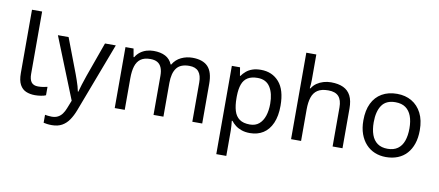

<svg xmlns="http://www.w3.org/2000/svg" viewBox="-82 -1091 3796 1662"><g transform="rotate(10 1815.5 -260.0)"><path d="M243 10Q199 10 164.5 -4.5Q130 -19 110 -55.5Q90 -92 90 -157V-714H179V-165Q179 -117 197.5 -93Q216 -69 256 -69Q278 -69 301.5 -72.5Q325 -76 338 -80V-6Q324 1 296.5 5.5Q269 10 243 10Z M349 -536H443L559 -231Q569 -204 577.5 -179Q586 -154 593 -130.5Q600 -107 604 -85H608Q614 -110 627 -150.5Q640 -191 654 -232L763 -536H858L627 74Q608 124 582.5 161.5Q557 199 520.5 219.5Q484 240 432 240Q408 240 390 237.5Q372 235 359 232V162Q370 164 385.5 166Q401 168 418 168Q449 168 471.5 156.5Q494 145 510 123.5Q526 102 537 73L565 2Z M1531 -546Q1622 -546 1667 -499.5Q1712 -453 1712 -349V0H1625V-345Q1625 -408 1598.5 -440Q1572 -472 1516 -472Q1438 -472 1404.5 -427Q1371 -382 1371 -296V0H1284V-345Q1284 -387 1272 -415.5Q1260 -444 1236 -458Q1212 -472 1174 -472Q1120 -472 1089 -449.5Q1058 -427 1044.5 -384Q1031 -341 1031 -278V0H943V-536H1014L1027 -463H1032Q1049 -491 1073.5 -509.5Q1098 -528 1128 -537Q1158 -546 1190 -546Q1252 -546 1293.5 -524Q1335 -502 1354 -456H1359Q1386 -502 1432.5 -524Q1479 -546 1531 -546Z M2133 -546Q2232 -546 2292.5 -477Q2353 -408 2353 -269Q2353 -178 2325.5 -115.5Q2298 -53 2248.5 -21.5Q2199 10 2132 10Q2091 10 2059 -1Q2027 -12 2004.5 -29.5Q1982 -47 1966 -68H1960Q1962 -51 1964 -25Q1966 1 1966 20V240H1878V-536H1950L1962 -463H1966Q1982 -486 2004.5 -505Q2027 -524 2058.5 -535Q2090 -546 2133 -546ZM2117 -472Q2063 -472 2030 -451.5Q1997 -431 1982 -390Q1967 -349 1966 -286V-269Q1966 -203 1980 -157Q1994 -111 2027.5 -87Q2061 -63 2119 -63Q2168 -63 2199.5 -90Q2231 -117 2246.5 -163.5Q2262 -210 2262 -270Q2262 -362 2226.5 -417Q2191 -472 2117 -472Z M2581 -537Q2581 -518 2579.5 -498Q2578 -478 2576 -462H2582Q2599 -490 2625 -508Q2651 -526 2683 -535.5Q2715 -545 2749 -545Q2814 -545 2857.5 -524.5Q2901 -504 2923 -461Q2945 -418 2945 -349V0H2858V-343Q2858 -408 2829 -440Q2800 -472 2738 -472Q2678 -472 2644 -449.5Q2610 -427 2595.5 -383.5Q2581 -340 2581 -277V0H2493V-760H2581Z M3577 -269Q3577 -202 3559.5 -150.5Q3542 -99 3509.5 -63Q3477 -27 3430.5 -8.5Q3384 10 3327 10Q3274 10 3229 -8.5Q3184 -27 3151 -63Q3118 -99 3099.5 -150.5Q3081 -202 3081 -269Q3081 -358 3111 -419.5Q3141 -481 3197 -513.5Q3253 -546 3330 -546Q3403 -546 3458.5 -513.5Q3514 -481 3545.5 -419.5Q3577 -358 3577 -269ZM3172 -269Q3172 -206 3188.5 -159.5Q3205 -113 3240 -88Q3275 -63 3329 -63Q3383 -63 3418 -88Q3453 -113 3469.5 -159.5Q3486 -206 3486 -269Q3486 -333 3469 -378Q3452 -423 3417.5 -447.5Q3383 -472 3328 -472Q3246 -472 3209 -418Q3172 -364 3172 -269Z"/></g></svg>

Font: umalayalam15
Style: Book
Weight: 400
Designer: Jelle Bosma - Monotype Design Team
Foundry: Monotype Imaging Inc.
Version: Version 2.003